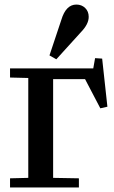

<svg xmlns="http://www.w3.org/2000/svg" viewBox="-20 -822 500 842"><path d="M397 -567 428 -565 451 -354 420 -347 353 -475H213V-42L326 -40V0H24V-40L104 -42V-480L24 -482V-522H389ZM227 -562 197 -579 249 -735Q269 -802 315 -802Q338 -802 353.5 -787Q369 -772 369 -748Q369 -716 335 -681Z"/></svg>

Font: Minipax
Style: Bold
Weight: 500
Designer: Raphaël Ronot, Igor Stepanchenko (Cyrillic)
Foundry: steppetype
Version: Version 1.002